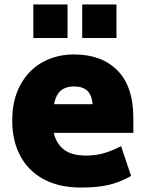

<svg xmlns="http://www.w3.org/2000/svg" viewBox="-20 -827 650 864"><path d="M35 0ZM369 -127Q408 -127 443.5 -136.5Q479 -146 525 -169L570 -35Q518 -6 467 5.5Q416 17 345 17Q246 17 176.5 -20.5Q107 -58 71 -126Q35 -194 35 -284Q35 -378 72 -445.5Q109 -513 172 -547.5Q235 -582 313 -582Q438 -582 509 -509.5Q580 -437 580 -298V-229H222Q233 -181 267.5 -154Q302 -127 369 -127ZM223 -358H397Q393 -400 372.5 -419Q352 -438 313 -438Q277 -438 254.5 -420Q232 -402 223 -358ZM350 -807H504V-656H350ZM130 -807H284V-656H130Z"/></svg>

Font: Biryani Heavy
Style: Regular
Weight: 900
Designer: Dan Reynolds and Mathieu Réguer
Foundry: Dan Reynolds and Mathieu Réguer
Version: Version 1.003; ttfautohint (v1.1) -l 5 -r 5 -G 72 -x 0 -D la